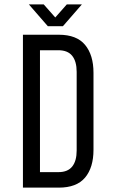

<svg xmlns="http://www.w3.org/2000/svg" viewBox="-20 -859 523 879"><path d="M180 -839 233 -779 286 -839H355L268 -739H199L112 -839ZM249 -700Q331 -700 369.5 -653.5Q408 -607 408 -526V-173Q408 -92 369.5 -46Q331 0 249 0H85V-700ZM248 -71Q290 -71 310.5 -96.5Q331 -122 331 -170V-530Q331 -578 310.5 -603.5Q290 -629 247 -629H163V-71Z"/></svg>

Font: Bebas Neue Regular
Style: Regular
Weight: 400
Designer: Ryoichi Tsunekawa & LGV (GE)
Foundry: Free Software Foundation, Inc.
Version: Version 1.003 August 13, 2016